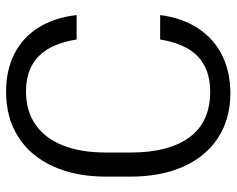

<svg xmlns="http://www.w3.org/2000/svg" viewBox="-92 -664 767 622"><g transform="rotate(90 291.0 -353.5)"><path d="M276.4 -54.7Q339.4 -54.7 383.8 -85.2Q428.2 -115.7 451.4 -173.8Q474.6 -231.9 474.6 -313.5V-393.6Q474.6 -517.1 425.3 -584.2Q376 -651.4 277.3 -651.4Q207 -651.4 164.8 -612.8Q122.6 -574.2 108.4 -489.3H29.3Q38.6 -561 72.3 -612.3Q106 -663.6 159.9 -690.2Q213.9 -716.8 282.2 -716.8Q365.7 -716.8 426.8 -677Q487.8 -637.2 520.3 -564.2Q552.7 -491.2 552.7 -393.6V-314.5Q552.7 -215.3 519.3 -142.1Q485.8 -68.8 423.8 -29.5Q361.8 9.8 277.3 9.8Q208 9.8 155 -17.1Q102.1 -43.9 69.8 -95.2Q37.6 -146.5 29.3 -218.8H108.4Q121.6 -135.7 163.3 -95.2Q205.1 -54.7 276.4 -54.7Z"/></g></svg>

Font: Pretendard Std Light
Style: Regular
Weight: 300
Designer: Base glyphs from Inter by Rasmus Andersson; Hangeul glyphs from Noto Sans CJK(Source Han Sans) by Jang Soo-young and Kan
Foundry: Kil Hyung-jin
Version: Version 1.309